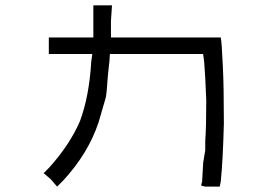

<svg xmlns="http://www.w3.org/2000/svg" viewBox="-20 -649 1040 724"><path d="M332 -628.9H402.3L398.4 -570.3V-507.8H812.5Q816.4 -488.3 820.3 -398.4Q824.2 -324.2 824.2 -183.6Q820.3 -39.1 812.5 35.2L808.6 54.7H789.1Q765.6 54.7 753.9 54.7L738.3 50.8L742.2 35.2Q742.2 27.3 746.1 -35.2Q750 -58.6 753.9 -82Q753.9 -105.5 753.9 -117.2Q757.8 -168 757.8 -269.5Q753.9 -371.1 750 -414.1L746.1 -445.3H394.5Q394.5 -429.7 386.7 -363.3Q382.8 -300.8 378.9 -281.2Q359.4 -214.8 351.6 -187.5Q312.5 -70.3 218.8 31.2L195.3 54.7L171.9 27.3L144.5 3.9L164.1 -15.6Q242.2 -101.6 281.2 -191.4Q316.4 -285.2 324.2 -418L328.1 -445.3H164.1V-507.8H332V-558.6Z"/></svg>

Font: 和音 by 宁静之雨，公众号njzyshare
Style: Regular
Weight: 400
Designer: Steve Matteson
Foundry: Ascender Corporation
Version: Version 6.00;June 8, 2018;FontCreator 11.0.0.2388 32-bit